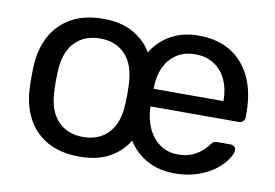

<svg xmlns="http://www.w3.org/2000/svg" viewBox="-63 -630 1063 741"><g transform="rotate(10 468.5 -260.0)"><path d="M287.7 10Q211.9 10 160.7 -19.1Q109.5 -48.1 82.5 -99.8Q55.5 -151.4 52.9 -217.1Q51.9 -233.6 51.9 -260.1Q51.9 -286.6 52.9 -302.9Q55.5 -369.6 83 -420.7Q110.4 -471.9 161.7 -500.9Q212.9 -530 287.7 -530Q355.7 -530 403.4 -503.5Q451.1 -477.1 477.7 -432.2Q505.9 -477.9 552 -503.9Q598.1 -530 660.3 -530Q735.6 -530 787.2 -497.8Q838.8 -465.6 866.1 -406.9Q893.3 -348.3 893.3 -269.4V-251.6Q893.3 -241.4 886.5 -235Q879.7 -228.6 869.6 -228.6H524.4V-219.6Q526.1 -179.3 542.2 -143.8Q558.2 -108.4 588.4 -86.3Q618.5 -64.3 660.1 -64.3Q693.8 -64.3 717.3 -75.2Q740.9 -86.2 755.2 -99.6Q769.4 -113.1 774.4 -120.5Q783.4 -132.7 788.6 -135.2Q793.8 -137.7 805 -137.7H853.4Q862.6 -137.7 869.1 -132.2Q875.6 -126.6 874.6 -117.4Q873.6 -102.4 858.7 -80.8Q843.9 -59.2 816.6 -38.2Q789.2 -17.3 749.6 -3.7Q710 10 660.5 10Q598.9 10 552.2 -15.5Q505.5 -40.9 477.4 -86.2Q450.9 -41.8 403.5 -15.9Q356.1 10 287.7 10ZM287.7 -67.1Q350 -67.1 387.1 -106.8Q424.1 -146.4 426.9 -222.1Q427.9 -237.1 427.9 -260Q427.9 -282.9 426.9 -297.9Q424.1 -374 387.1 -413.4Q350 -452.9 287.7 -452.9Q225.6 -452.9 188.4 -413.4Q151.2 -374 148.4 -297.9Q147.4 -282.9 147.4 -260Q147.4 -237.1 148.4 -222.1Q151.2 -146.4 188.4 -106.8Q225.6 -67.1 287.7 -67.1ZM524.4 -297.6H797.8V-301Q797.8 -345.7 781.5 -380.9Q765.3 -416 734.3 -436.3Q703.4 -456.6 660.3 -456.6Q617.2 -456.6 586.7 -436.3Q556.2 -416 540.3 -380.9Q524.4 -345.7 524.4 -301Z"/></g></svg>

Font: Rubik Light
Style: Regular
Weight: 300
Designer: Hubert and Fischer
Foundry: Hubert and Fischer
Version: Version 2.300;gftools[0.9.30]